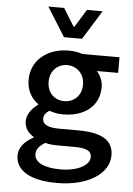

<svg xmlns="http://www.w3.org/2000/svg" viewBox="-62 -777 723 1040"><g transform="rotate(5 299.5 -257.0)"><path d="M158 71C158 48 171 27 206 6C225 12 249 14 281 14H359C424 14 458 24 458 62C458 104 396 142 300 142C209 142 158 115 158 71ZM62 86C62 174 151 217 286 217C459 217 569 140 569 43C569 -42 503 -77 376 -77H276C215 -77 183 -91 183 -124C183 -143 194 -157 213 -169C239 -160 265 -156 288 -156C398 -156 484 -213 484 -322C484 -356 468 -386 451 -406H566V-491H365C343 -499 317 -503 288 -503C180 -503 86 -439 86 -326C86 -268 114 -224 149 -200V-196C113 -171 90 -136 90 -103C90 -62 114 -36 140 -21V-17C89 10 62 47 62 86ZM288 -228C237 -228 195 -264 195 -326C195 -386 237 -424 288 -424C339 -424 382 -386 382 -326C382 -264 339 -228 288 -228ZM257 -573H355L453 -731H368L308 -634H304L244 -731H158Z"/></g></svg>

Font: Source Code Pro Semibold
Style: Regular
Weight: 600
Monospace: yes
Designer: Paul D. Hunt
Foundry: Adobe Systems Incorporated
Version: Version 1.017;PS 1.000;hotconv 1.0.70;makeotf.lib2.5.5900